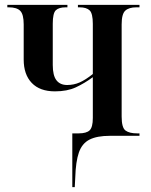

<svg xmlns="http://www.w3.org/2000/svg" viewBox="-20 -556 620 786"><path d="M276 210V-10H302Q334 -10 347 -22.5Q360 -35 360 -73V-240Q326 -215 290.5 -198.5Q255 -182 205 -182Q143 -182 110 -216.5Q77 -251 77 -312V-456Q77 -497 63 -511.5Q49 -526 16 -526H10V-536H256V-526H249Q221 -526 208.5 -514Q196 -502 196 -459V-290Q196 -247 211 -227.5Q226 -208 255 -208Q282 -208 306 -218.5Q330 -229 360 -253V-458Q360 -501 347 -513.5Q334 -526 306 -526H299V-536H551V-526H538Q508 -526 493 -512.5Q478 -499 478 -456V-79Q478 -33 494 -21.5Q510 -10 541 -10H551V0H430Q377 0 346.5 15.5Q316 31 303 68Q290 105 288 172L286 210Z"/></svg>

Font: Noto Serif Display Condensed SemiBold
Style: Regular
Weight: 600
Width: 3
Designer: Monotype Design Team
Foundry: Monotype Imaging Inc.
Version: Version 2.009